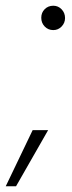

<svg xmlns="http://www.w3.org/2000/svg" viewBox="-66 -529 252 670"><path d="M120 -424Q102 -424 90 -436.5Q78 -449 78 -467Q78 -485 90 -497Q102 -509 120 -509Q137 -509 149 -496.5Q161 -484 161 -466Q161 -449 149 -436.5Q137 -424 120 -424ZM-46 121 48 -75H102L-10 121Z"/></svg>

Font: DM Sans 24pt ExtraLight
Style: Italic
Weight: 250
Italic angle: -10°
Designer: Colophon Foundry, Jonny Pinhorn
Foundry: Colophon Foundry
Version: Version 4.004;gftools[0.9.30]